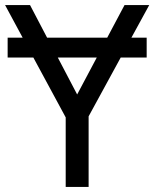

<svg xmlns="http://www.w3.org/2000/svg" viewBox="-30 -734 606 754"><path d="M556 -714 486 -586H546V-508H444L318 -277V0H228V-273L101 -508H0V-586H59L-10 -714H88L155 -586H391L459 -714ZM273 -363 350 -508H197Z"/></svg>

Font: Advent Sans Logo
Style: Regular
Weight: 400
Designer: Types & Symbols
Foundry: Types & Symbols
Version: Version 1.002